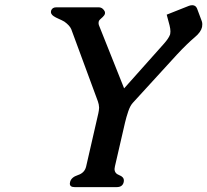

<svg xmlns="http://www.w3.org/2000/svg" viewBox="-20 -724 813 753"><path d="M363.8 -326.7 259.3 -609.9Q252.9 -624.5 232.4 -639.2Q221.2 -645.5 209.7 -650.4Q198.2 -655.3 190.4 -660.6Q184.1 -664.6 181.2 -670.4Q179.7 -673.8 179.7 -677.2Q179.7 -679.2 180.2 -680.7L180.7 -683.1Q185.5 -695.3 200.7 -695.3H366.2Q375.5 -695.3 381.8 -690.4Q387.7 -685.5 390.6 -679.7Q392.6 -674.8 391.6 -670.4Q390.1 -664.1 383.3 -657.7Q378.9 -653.3 374 -649.2Q369.1 -645 367.7 -641.1L367.2 -638.7Q365.2 -630.4 369.6 -621.1L466.8 -377.4L623.5 -553.2Q641.1 -573.2 646.5 -587.4Q647.5 -588.9 647.5 -590.8Q648.4 -595.2 648.4 -600.6Q648.4 -610.8 645 -624.5L633.8 -666.5L721.2 -701.2Q728 -703.6 733.9 -703.6Q747.6 -703.6 752.9 -690.4L771.5 -640.6Q773.4 -634.8 773.4 -629.4Q773.4 -623 772.5 -618.2Q768.1 -598.1 744.6 -578.6Q712.9 -551.8 674.3 -510.3L501 -320.8Q490.2 -309.1 482.7 -286.4Q475.1 -263.7 470.2 -242.7L430.7 -71.3Q429.7 -65.9 429.2 -61.5Q429.2 -43.9 447.5 -37.1Q465.8 -30.3 465.8 -16.1Q465.8 -13.2 465.3 -10.3Q460.9 9.8 438 9.8H272.5Q253.9 9.8 253.9 -3.9Q253.9 -6.8 254.9 -10.3Q259.3 -28.8 285.6 -37.4Q312 -45.9 317.9 -71.3L365.7 -279.8Q368.2 -291 368.7 -301.8Q368.2 -314.9 363.8 -326.7Z"/></svg>

Font: Caudex
Style: Bold
Weight: 700
Italic angle: -13°
Version: Version 1.04